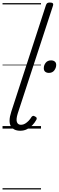

<svg xmlns="http://www.w3.org/2000/svg" viewBox="-20 -1016 464 1517"><path d="M140 17Q87 17 65.5 -19.5Q44 -56 69 -133L343 -975Q347 -987 353.5 -991.5Q360 -996 374 -996Q391 -996 397 -990Q403 -984 399 -972L120 -119Q106 -74 113.5 -52Q121 -30 146 -30Q163 -30 178 -39Q193 -48 206 -61.5Q219 -75 227 -89Q230 -95 237.5 -99Q245 -103 257 -96Q269 -90 270 -82Q271 -74 265 -66Q254 -46 236 -27Q218 -8 194 4.5Q170 17 140 17ZM366 -440Q349 -440 337.5 -449Q326 -458 326 -477Q326 -501 341 -520Q356 -539 384 -539Q401 -539 412.5 -530Q424 -521 424 -503Q424 -480 409 -460Q394 -440 366 -440ZM0 471H304V481H0ZM0 -20H304V0H0ZM0 -505H304V-500H0ZM0 -991H304V-981H0Z"/></svg>

Font: Playwrite IE Guides
Style: Regular
Weight: 400
Designer: Veronika Burian, José Scaglione
Foundry: TypeTogether
Version: Version 1.003